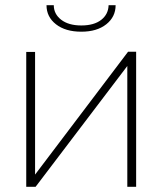

<svg xmlns="http://www.w3.org/2000/svg" viewBox="-20 -719 625 739"><path d="M81 0V-519H115V-47L473 -520H504V0H470V-465L117 0ZM293 -597Q232 -597 195.5 -625.5Q159 -654 159 -699H187Q187 -665 215.5 -643Q244 -621 293 -621Q342 -621 369.5 -642.5Q397 -664 398 -699H425Q425 -654 389 -625.5Q353 -597 293 -597Z"/></svg>

Font: Raleway ExtraLight
Style: Regular
Weight: 200
Designer: Matt McInerney, Pablo Impallari, Rodrigo Fuenzalida
Foundry: Matt McInerney, Pablo Impallari, Rodrigo Fuenzalida
Version: Version 4.026